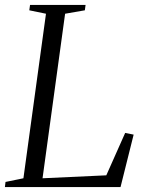

<svg xmlns="http://www.w3.org/2000/svg" viewBox="-30 -763 595 783"><path d="M-10 0 -7.5 -21 65.5 -36 157.5 -707 89.5 -721 92.5 -743H319L316 -721L235.5 -707L143.5 -36L403.5 -48L480.5 -221L515 -214L461.5 0Z"/></svg>

Font: Merriweather 120pt Light
Style: Italic
Weight: 300
Italic angle: -7.8°
Version: Version 2.101